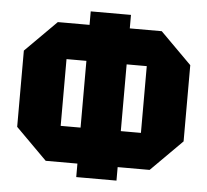

<svg xmlns="http://www.w3.org/2000/svg" viewBox="-51 -754 872 808"><g transform="rotate(5 385.5 -350.0)"><path d="M34 -189V-511L166 -643H605L737 -511V-189L605 -57H166ZM216 -491V-209H555V-491ZM470 0H300V-700H470Z"/></g></svg>

Font: Tektur SemiCondensed ExtraBold
Style: Regular
Weight: 800
Width: 4
Designer: Adam Jagosz
Foundry: Adam Jagosz
Version: Version 1.005;gftools[0.9.30]